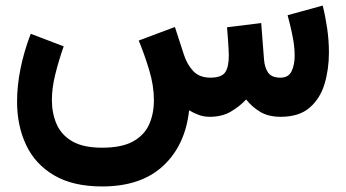

<svg xmlns="http://www.w3.org/2000/svg" viewBox="-20 -421 1246 692"><path d="M736.3 0Q713.9 0 695.6 -7.1Q677.2 -14.2 661.6 -23.4Q647.9 102.5 568.1 176.8Q488.3 251 348.1 251Q243.2 251 175 210.9Q106.9 170.9 74.2 101.6Q41.5 32.2 41.5 -54.7Q41.5 -112.8 54.2 -175Q66.9 -237.3 90.8 -299.3L209.5 -253.9Q191.4 -202.1 179.2 -152.8Q167 -103.5 167 -60.5Q167 -13.7 183.6 25.4Q200.2 64.5 239.7 87.9Q279.3 111.3 348.1 111.3Q418.5 111.3 459.2 88.9Q500 66.4 517.3 27.8Q534.7 -10.7 534.7 -59.6Q534.7 -112.3 517.8 -168.2Q501 -224.1 480 -274.9L610.4 -323.7L643.1 -223.1Q654.3 -189 676 -165.3Q697.8 -141.6 737.3 -141.1Q777.8 -141.1 791.3 -159.9Q804.7 -178.7 804.7 -221.7Q804.7 -228.5 803.7 -245.8Q802.7 -263.2 801.3 -284.2Q799.8 -305.2 798.3 -322.8L921.4 -337.9L931.6 -206.1Q934.1 -176.3 946.8 -158.7Q959.5 -141.1 990.7 -141.1Q1020 -141.1 1031 -164.3Q1042 -187.5 1042 -219.7Q1042 -247.6 1036.9 -277.1Q1031.7 -306.6 1025.6 -330.8Q1019.5 -355 1016.6 -366.2L1143.1 -400.9Q1152.8 -362.3 1159.2 -318.6Q1165.5 -274.9 1165.5 -231.9Q1165.5 -171.4 1149.7 -118.4Q1133.8 -65.4 1095.7 -32.7Q1057.6 0 991.7 0Q947.3 0 917.5 -18.1Q887.7 -36.1 867.2 -62.5Q842.3 -36.1 810.8 -18.1Q779.3 0 736.3 0Z"/></svg>

Font: Vazirmatn FD NL ExtraBold
Style: Regular
Weight: 800
Designer: Saber Rastikerdar
Foundry: Saber Rastikerdar
Version: Version 33.003